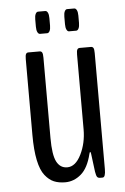

<svg xmlns="http://www.w3.org/2000/svg" viewBox="-49 -677 467 719"><g transform="rotate(-5 184.5 -317.0)"><path d="M230.5 -556.6Q225.1 -556.6 221.4 -564Q217.8 -571.3 217.8 -584.5V-612.3Q217.8 -625.5 221.4 -632.8Q225.1 -640.1 230.5 -640.1H257.3Q263.2 -640.1 266.8 -632.8Q270.5 -625.5 270.5 -612.3V-584.5Q270.5 -571.3 266.8 -564Q263.2 -556.6 257.3 -556.6ZM121.6 -556.6Q115.7 -556.6 112.1 -564Q108.4 -571.3 108.4 -584.5V-612.3Q108.4 -625.5 112.1 -632.8Q115.7 -640.1 121.6 -640.1H148.4Q154.3 -640.1 158 -632.8Q161.6 -625.5 161.6 -612.3V-584.5Q161.6 -571.3 158 -564Q154.3 -556.6 148.4 -556.6ZM167.5 5.4Q143.1 5.4 125 -2.2Q106.9 -9.8 91.6 -29.1Q76.2 -48.3 68.1 -86.7Q60.1 -125 60.1 -182.1V-466.8Q60.1 -481.4 63 -486.3Q65.9 -491.2 71.8 -491.2H114.3Q120.6 -491.2 123.5 -486.3Q126.5 -481.4 126.5 -466.8V-164.6Q126.5 -101.1 139.9 -75.4Q153.3 -49.8 179.7 -49.8Q210.9 -49.8 231.9 -92Q252.9 -134.3 252.9 -186V-466.8Q252.9 -481.4 255.9 -486.3Q258.8 -491.2 265.1 -491.2H307.1Q313.5 -491.2 316.4 -486.3Q319.3 -481.4 319.3 -466.8V-30.8Q319.3 0 308.1 0H298.3Q291.5 0 287.8 -4.4Q284.2 -8.8 281.7 -24.4L272.9 -93.3Q272 -99.6 269.5 -99.6Q268.6 -99.6 266.6 -92.8Q253.9 -40.5 227.1 -17.6Q200.2 5.4 167.5 5.4Z"/></g></svg>

Font: BenchNine
Style: Regular
Weight: 400
Designer: Vernon Adams
Foundry: Vernon Adams
Version: Version 1 ; ttfautohint (v0.92.18-e454-dirty) -l 8 -r 50 -G 